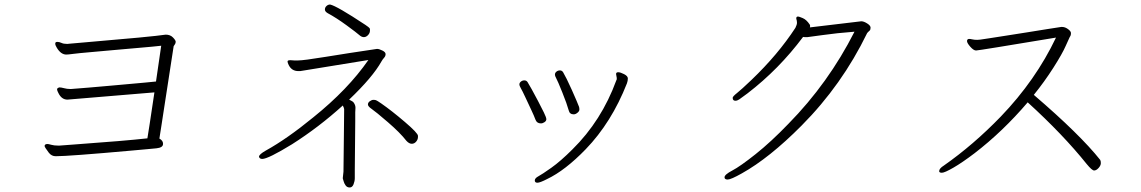

<svg xmlns="http://www.w3.org/2000/svg" viewBox="-20 -767 5040 848"><path d="M177 -122Q177 -131 190 -131Q194 -131 206.5 -127.5Q219 -124 236 -124H243Q269 -126 310 -129Q532 -145 631 -156Q636 -184 662 -359L278 -327Q252 -327 238 -356Q232 -367 232 -372.5Q232 -378 242 -381Q250 -381 263 -377.5Q276 -374 289 -374H295Q363 -379 473.5 -389Q584 -399 618 -402Q652 -405 669 -407L692 -565Q657 -561 603 -556.5Q549 -552 489.5 -546.5Q430 -541 378 -536.5Q326 -532 303 -529Q280 -526 273 -526Q249 -526 231 -556Q224 -567 224 -574.5Q224 -582 233 -582Q242 -582 251.5 -577.5Q261 -573 277 -573L287 -574Q314 -577 356 -580Q653 -605 712 -614Q732 -614 744 -601.5Q756 -589 756 -582.5Q756 -576 752 -570.5Q748 -565 747 -563Q743 -537 736.5 -495Q730 -453 722.5 -404Q715 -355 707.5 -307Q700 -259 694 -219Q688 -179 684 -155Q700 -146 700 -133V-131Q700 -115 671 -112Q662 -111 634 -108.5Q606 -106 562 -102Q283 -77 226 -77Q208 -77 196 -92Q177 -117 177 -122Z M1438 -747Q1467 -741 1594 -657Q1610 -646 1612 -643Q1614 -640 1614 -637V-632Q1614 -621 1605.5 -612Q1597 -603 1587 -603Q1577 -603 1566.5 -612.5Q1556 -622 1511 -655Q1466 -688 1427 -709Q1415 -716 1415 -725Q1415 -734 1422 -740.5Q1429 -747 1438 -747ZM1549 -232 1547 -16V20Q1547 33 1541.5 47Q1536 61 1524.5 61Q1513 61 1506.5 52Q1500 43 1497.5 33Q1495 23 1494 21V19L1497 -9L1499 -186L1500 -285Q1500 -289 1494 -301Q1388 -205 1270 -130Q1164 -65 1138 -65Q1131 -65 1127.5 -68.5Q1124 -72 1124 -75Q1124 -85 1154 -102Q1248 -154 1364 -249Q1517 -372 1607 -502L1306 -453H1298Q1268 -453 1255 -480Q1250 -490 1250 -495.5Q1250 -501 1261 -501H1265Q1271 -500 1280 -500H1296Q1321 -500 1418.5 -516Q1516 -532 1645 -551H1646Q1654 -551 1668.5 -544Q1683 -537 1683 -528Q1683 -519 1676.5 -512Q1670 -505 1665 -496Q1626 -426 1522 -327Q1539 -319 1542 -314Q1550 -303 1550 -291L1549 -271ZM1775 -145Q1747 -181 1693 -227.5Q1639 -274 1622 -285.5Q1605 -297 1605 -305.5Q1605 -314 1613.5 -320Q1622 -326 1629 -326Q1636 -326 1640.5 -324.5Q1645 -323 1664 -310Q1710 -278 1768 -228.5Q1826 -179 1826 -167V-162Q1826 -151 1818 -141.5Q1810 -132 1798.5 -132Q1787 -132 1775 -145Z M2514 -262Q2496 -262 2492 -279Q2484 -308 2463.5 -359Q2443 -410 2437 -420.5Q2431 -431 2431 -438Q2431 -445 2437.5 -450.5Q2444 -456 2453 -456Q2462 -456 2467 -448Q2472 -440 2483 -418Q2494 -396 2505.5 -370Q2517 -344 2526.5 -322Q2536 -300 2537.5 -295Q2539 -290 2539 -283Q2539 -276 2530.5 -269Q2522 -262 2514 -262ZM2701 -440Q2701 -448 2710.5 -448Q2720 -448 2736.5 -439.5Q2753 -431 2753 -420.5Q2753 -410 2749 -399Q2681 -226 2567 -108Q2476 -14 2396 24Q2365 40 2353.5 40Q2342 40 2342 30Q2342 20 2358 11.5Q2374 3 2415 -26Q2456 -55 2508 -107Q2637 -234 2702 -412Q2704 -415 2704 -418V-423ZM2369 -222Q2351 -222 2345 -238.5Q2339 -255 2326 -282.5Q2313 -310 2300 -338Q2287 -366 2280.5 -377Q2274 -388 2274 -394.5Q2274 -401 2280.5 -406.5Q2287 -412 2296 -412Q2305 -412 2310 -404.5Q2315 -397 2328 -373.5Q2341 -350 2356 -321.5Q2371 -293 2382 -270.5Q2393 -248 2393 -240.5Q2393 -233 2385 -227.5Q2377 -222 2369 -222Z M3228 -322Q3216 -322 3216 -335Q3216 -341 3235 -356Q3254 -371 3299 -414Q3416 -526 3493 -644Q3500 -658 3500 -666.5Q3500 -675 3497 -684V-687Q3497 -694 3505 -694Q3509 -694 3525.5 -687Q3542 -680 3556 -659Q3558 -657 3558 -652.5Q3558 -648 3557 -646L3784 -673Q3795 -673 3810 -663.5Q3825 -654 3825 -645Q3825 -636 3821 -632Q3817 -628 3814.5 -626Q3812 -624 3810 -621Q3699 -392 3520 -212Q3378 -69 3256 -1Q3208 26 3194 26Q3180 26 3180 16Q3180 4 3214.5 -14Q3249 -32 3317 -86Q3385 -140 3462 -220Q3639 -400 3754 -627Q3675 -621 3612.5 -612Q3550 -603 3546 -603H3537Q3530 -603 3527 -604Q3420 -461 3282 -355Q3254 -334 3245 -328Q3236 -322 3228 -322Z M4667 -648H4671Q4684 -648 4697 -638.5Q4710 -629 4710 -621Q4710 -613 4708 -609Q4706 -605 4704 -602Q4702 -599 4687 -564.5Q4672 -530 4632.5 -468Q4593 -406 4546 -348Q4750 -173 4839 -61Q4842 -57 4842 -46.5Q4842 -36 4832 -25Q4822 -14 4812.5 -14Q4803 -14 4780 -42Q4675 -173 4519 -315Q4409 -186 4284 -90Q4230 -49 4191 -26.5Q4152 -4 4140 -4Q4128 -4 4128 -11Q4128 -23 4149 -36Q4279 -127 4400 -252Q4554 -412 4644 -601Q4302 -544 4291 -544Q4280 -544 4265.5 -560.5Q4251 -577 4251 -585.5Q4251 -594 4259 -595H4261Q4266 -595 4272 -593.5Q4278 -592 4284 -591.5Q4290 -591 4296 -591Q4302 -591 4309.5 -592Q4317 -593 4349.5 -598Q4382 -603 4426.5 -610Q4471 -617 4518.5 -624.5Q4566 -632 4605.5 -638.5Q4645 -645 4667 -648Z"/></svg>

Font: LXGW WenKai Light
Style: Regular
Weight: 300
Designer: LXGW / Fontworks Inc.
Foundry: LXGW / Fontworks Inc.
Version: Version 1.501; October 10, 2024